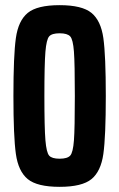

<svg xmlns="http://www.w3.org/2000/svg" viewBox="-20 -716 462 744"><path d="M32 -344Q32 -501 41.5 -568.5Q51 -636 87.5 -666Q124 -696 211 -696Q298 -696 334.5 -666Q371 -636 380.5 -568.5Q390 -501 390 -344Q390 -187 380.5 -119.5Q371 -52 334.5 -22Q298 8 211 8Q124 8 87.5 -22Q51 -52 41.5 -119.5Q32 -187 32 -344ZM270 -344Q270 -469 266.5 -516Q263 -563 252 -575Q241 -587 211 -587Q181 -587 170.5 -575Q160 -563 156 -515.5Q152 -468 152 -344Q152 -220 156 -172.5Q160 -125 170.5 -113Q181 -101 211 -101Q241 -101 252 -113Q263 -125 266.5 -172Q270 -219 270 -344Z"/></svg>

Font: Saira ExtraCondensed
Style: Bold
Weight: 700
Width: 2
Designer: Hector Gatti with collaboration of the Omnibus-Type team
Foundry: Omnibus-Type
Version: Version 0.072; ttfautohint (v1.8)